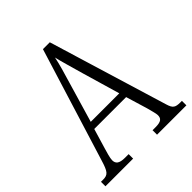

<svg xmlns="http://www.w3.org/2000/svg" viewBox="-196 -842 971 971"><g transform="rotate(-45 289.5 -357.0)"><path d="M0 0H198V-32H172C131 -32 117 -45 117 -69C117 -85 127 -118 133 -138L165 -245H393L428 -129C433 -108 442 -80 442 -67C442 -43 430 -32 390 -32H369V0H579V-32H569C532 -32 521 -39 510 -76L316 -714H267L79 -107C60 -44 50 -32 15 -32H0ZM178 -283 241 -497C257 -550 273 -604 280 -641C289 -602 305 -549 323 -485L382 -283Z"/></g></svg>

Font: Noto Serif Myanmar Condensed Light
Style: Regular
Weight: 300
Width: 3
Designer: Ben Mitchell and the Monotype Design Team
Foundry: Monotype Imaging Inc.
Version: Version 2.106